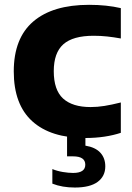

<svg xmlns="http://www.w3.org/2000/svg" viewBox="-20 -576 560 816"><path d="M343.5 10.5Q195.5 10.5 117 -60.8Q38.5 -132 38.5 -272.5Q38.5 -413.5 121.2 -484.5Q204 -555.5 358.5 -555.5Q433 -555.5 493.5 -541.5V-412.5Q463 -418 435.2 -421Q407.5 -424 378 -424Q290 -424 249.2 -387.8Q208.5 -351.5 208.5 -273.5Q208.5 -193.5 248.2 -157.2Q288 -121 365 -121Q394 -121 423.8 -125.8Q453.5 -130.5 493.5 -140.5V-11.5Q462 -1 423.5 4.8Q385 10.5 343.5 10.5ZM298 221Q244.5 221 202.5 204.5V142.5Q223 151 247.2 155Q271.5 159 290.5 159Q342.5 159 342.5 124Q342.5 88.5 290.5 88.5H265V-10H343V43Q385.5 50 406.5 73Q427.5 96 427.5 131Q427.5 173 395 197Q362.5 221 298 221Z"/></svg>

Font: Encode Sans SemiExpanded SemiExpanded
Style: Bold
Weight: 700
Width: 6
Designer: Multiple Designers
Foundry: Impallari Type
Version: Version 3.000; ttfautohint (v1.8.3) -l 8 -r 50 -G 200 -x 14 